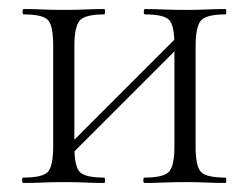

<svg xmlns="http://www.w3.org/2000/svg" viewBox="-20 -406 551 426"><path d="M126 -51 113 -64 385 -336 398 -323ZM98 -81V-305Q98 -349 86.5 -361.5Q75 -374 33 -374Q30 -374 30 -380Q30 -386 33 -386Q51 -386 74.5 -385Q98 -384 123 -384Q146 -384 169.5 -385Q193 -386 211 -386Q213 -386 213 -380Q213 -374 211 -374Q168 -374 156.5 -360Q145 -346 145 -303V-81Q145 -38 156.5 -25Q168 -12 211 -12Q213 -12 213 -6Q213 0 211 0Q192 0 169 -1Q146 -2 123 -2Q98 -2 74.5 -1Q51 0 32 0Q29 0 29 -6Q29 -12 32 -12Q75 -12 86.5 -25Q98 -38 98 -81ZM367 -81V-305Q367 -349 355.5 -361.5Q344 -374 302 -374Q299 -374 299 -380Q299 -386 302 -386Q320 -386 343.5 -385Q367 -384 392 -384Q415 -384 438.5 -385Q462 -386 480 -386Q482 -386 482 -380Q482 -374 480 -374Q437 -374 425.5 -360Q414 -346 414 -303V-81Q414 -38 425.5 -25Q437 -12 480 -12Q482 -12 482 -6Q482 0 480 0Q461 0 438 -1Q415 -2 392 -2Q367 -2 343 -1Q319 0 301 0Q298 0 298 -6Q298 -12 301 -12Q343 -12 355 -25Q367 -38 367 -81Z"/></svg>

Font: Cormorant Light
Style: Regular
Weight: 300
Designer: Christian Thalmann (Catharsis Fonts)
Foundry: Catharsis Fonts
Version: Version 4.000